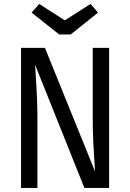

<svg xmlns="http://www.w3.org/2000/svg" viewBox="-20 -924 640 944"><path d="M395 0 152.5 -605.5Q153 -594 154.8 -567.2Q156.5 -540.5 158.8 -503.8Q161 -467 162.5 -426Q164 -385 164 -345V0H83.5V-688.5H201L447.5 -80.5Q447 -95 444 -133.8Q441 -172.5 438.5 -227.5Q436 -282.5 436 -344V-688.5H516.5V0ZM425 -904.5 462 -862 327.5 -754.5H271L135.5 -862L173 -904.5L298.5 -824Z"/></svg>

Font: Fast_Mono
Style: Regular
Weight: 400
Monospace: yes
Designer: Carrois Corporate, Edenspiekermann AG, Nikita Prokopov
Foundry: Carrois Corporate, Edenspiekermann AG, Nikita Prokopov
Version: Version 5.002